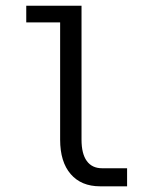

<svg xmlns="http://www.w3.org/2000/svg" viewBox="-20 -655 540 675"><path d="M266.6 -164.1Q266.6 -114.3 285.2 -88.9Q303.7 -63.5 338.9 -63.5H426.8V0H332Q265.6 0 228.5 -43Q191.4 -85.9 191.4 -164.1V-576.2H72.3V-634.8H266.6Z"/></svg>

Font: BabelStone Irk Bitig
Style: Regular
Weight: 400
Designer: Andrew West
Foundry: BabelStone
Version: Version 1.03 June 7, 2023